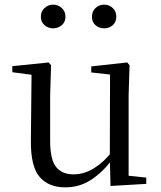

<svg xmlns="http://www.w3.org/2000/svg" viewBox="-20 -792 693 827"><path d="M261 15Q190 15 151 -29.5Q112 -74 113 -186L116 -484L138 -467L33 -481V-507L190 -523L200 -511L196 -380V-185Q196 -105 221.5 -73Q247 -41 296 -41Q343 -41 386 -68Q429 -95 465 -142L488 -103H462Q423 -51 373 -18Q323 15 261 15ZM456 9 453 -114V-116L454 -471L373 -480V-506L528 -523L538 -511L534 -380V-35L610 -27V0ZM208 -670Q188 -670 172 -683.5Q156 -697 156 -720Q156 -743 172 -757.5Q188 -772 208 -772Q230 -772 246 -757.5Q262 -743 262 -720Q262 -697 246 -683.5Q230 -670 208 -670ZM429 -670Q407 -670 391.5 -683.5Q376 -697 376 -720Q376 -743 391.5 -757.5Q407 -772 429 -772Q450 -772 465.5 -757.5Q481 -743 481 -720Q481 -697 465.5 -683.5Q450 -670 429 -670Z"/></svg>

Font: Noto Serif JP
Style: Regular
Weight: 400
Designer: Ryoko NISHIZUKA  (kana & ideographs); Frank Grießhammer (Latin, Greek & Cyrillic); Wenlong ZHANG  (bopomofo); Sandoll Co
Foundry: Adobe
Version: Version 2.003-H1;hotconv 1.1.1;makeotfexe 2.6.0